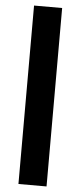

<svg xmlns="http://www.w3.org/2000/svg" viewBox="-60 -727 400 953"><g transform="rotate(5 140.0 -250.5)"><path d="M210 194H70V-695H210Z"/></g></svg>

Font: Hind Jalandhar
Style: Bold
Weight: 700
Designer: Namrata Goyal
Foundry: Indian Type Foundry
Version: Version 0.702;PS 1.0;hotconv 1.0.81;makeotf.lib2.5.63406